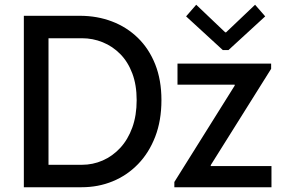

<svg xmlns="http://www.w3.org/2000/svg" viewBox="-20 -786 1198 806"><path d="M80.1 0V-719.7H315.4Q387.7 -719.7 450 -696Q512.2 -672.4 558.8 -627Q605.5 -581.5 631.6 -515.9Q657.7 -450.2 657.7 -365.7Q657.7 -279.8 631.6 -212.2Q605.5 -144.5 559.6 -97.2Q513.7 -49.8 453.1 -24.9Q392.6 0 322.8 0ZM183.6 -94.2H323.7Q369.6 -94.2 411.1 -112.3Q452.6 -130.4 484.9 -165.3Q517.1 -200.2 535.4 -250.7Q553.7 -301.3 553.7 -365.7Q553.7 -429.2 535.4 -477.8Q517.1 -526.4 484.9 -559.1Q452.6 -591.8 411.1 -608.6Q369.6 -625.5 323.7 -625.5H183.6ZM711.9 0V-22L965.3 -426.8V-430.7H725.1V-519H1118.2V-497.1L864.7 -92.8V-88.9H1119.6V0ZM803.7 -766.1 925.3 -650.4H929.2L1050.8 -766.1L1093.3 -717.3L939 -575.7H915.5L761.2 -717.3Z"/></svg>

Font: Reddit Sans Medium
Style: Regular
Weight: 500
Designer: Stephen Hutchings
Foundry: Reddit
Version: Version 1.014